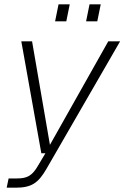

<svg xmlns="http://www.w3.org/2000/svg" viewBox="-20 -722 578 892"><path d="M236 -623H288L304 -702H252ZM380 -623H432L448 -702H396ZM11 150H52C126 150 157 129 195 64L538 -530H483L212 -49L129 -530H79L172 -10H191L157 47C130 94 107 107 59 107H20Z"/></svg>

Font: Geist ExtraLight
Style: Italic
Weight: 200
Italic angle: -12°
Designer: Basement.studio, Andrés Briganti, Mateo Zaragoza
Foundry: Basement.studio, Vercel, Andrés Briganti, Guido Ferreyra, Mateo Zaragoza
Version: Version 1.500